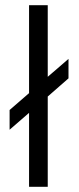

<svg xmlns="http://www.w3.org/2000/svg" viewBox="-20 -720 304 740"><path d="M164 -424 244 -493V-418L164 -348V0H92V-285L17 -220V-296L92 -361V-700H164Z"/></svg>

Font: Tilda Sans
Style: Regular
Weight: 400
Designer: ParaType Ltd
Foundry: ParaType Ltd
Version: Version 1.002W